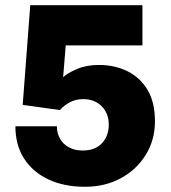

<svg xmlns="http://www.w3.org/2000/svg" viewBox="-20 -706 655 736"><path d="M305 10Q226 10 166 -18Q106 -46 72.5 -98Q39 -150 39 -222H198Q198 -196 210 -174.5Q222 -153 244.5 -141Q267 -129 297 -129Q330 -129 352 -142Q374 -155 385.5 -177.5Q397 -200 397 -228Q397 -271 370 -298.5Q343 -326 298 -326Q270 -326 247 -313.5Q224 -301 210 -284L67 -304L96 -686H526V-532H232L222 -410Q239 -426 275 -441.5Q311 -457 359 -457Q420 -457 468.5 -433Q517 -409 545.5 -361.5Q574 -314 574 -241Q574 -170 539 -113Q504 -56 443.5 -23Q383 10 305 10Z"/></svg>

Font: Chivo Medium ExtraBold
Style: Regular
Weight: 800
Version: Version 2.002